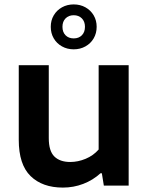

<svg xmlns="http://www.w3.org/2000/svg" viewBox="-20 -841 674 870"><path d="M65 -207.5V-545.5H201V-215Q201 -157 226.2 -132Q251.5 -107 298.5 -107Q333.5 -107 368.2 -121.5Q403 -136 427 -163.5V-545.5H563V0H450.5L441.5 -56H435.5Q401 -24.5 357.2 -7.8Q313.5 9 265 9Q172 9 118.5 -43.2Q65 -95.5 65 -207.5ZM210 -719.5Q210 -748.5 223.5 -771.5Q237 -794.5 260.8 -807.8Q284.5 -821 314 -821Q343.5 -821 367.2 -807.8Q391 -794.5 404.5 -771.5Q418 -748.5 418 -719.5Q418 -690.5 404.5 -667.2Q391 -644 367.2 -630.8Q343.5 -617.5 314 -617.5Q284.5 -617.5 260.8 -630.8Q237 -644 223.5 -667.2Q210 -690.5 210 -719.5ZM365 -719.5Q365 -743.5 350.8 -757.8Q336.5 -772 314 -772Q291.5 -772 277.2 -757.8Q263 -743.5 263 -719.5Q263 -695.5 277 -681.2Q291 -667 314 -667Q337 -667 351 -681.2Q365 -695.5 365 -719.5Z"/></svg>

Font: Encode Sans Semi Expanded SmBd
Style: Regular
Weight: 600
Width: 6
Designer: Multiple Designers
Foundry: Impallari Type
Version: Version 2.000